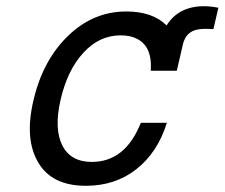

<svg xmlns="http://www.w3.org/2000/svg" viewBox="-20 -576 724 619"><path d="M517 -494Q556 -556 638 -556Q659 -556 684 -551L668 -482Q655 -483 640 -483Q610 -483 593 -471Q575 -458 569 -430L550 -348H466Q470 -403 446 -432Q420 -462 369 -462Q300 -462 249 -406Q197 -350 175 -253Q154 -160 181 -107Q208 -54 276 -54Q384 -54 434 -180H518Q488 -84 419 -30Q351 23 257 23Q148 23 104 -51Q58 -127 88 -253Q118 -382 200 -461Q281 -539 387 -539Q472 -539 517 -494Z"/></svg>

Font: Miedinger
Style: Italic
Weight: 400
Italic angle: -13°
Version: Version 001.000